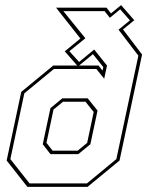

<svg xmlns="http://www.w3.org/2000/svg" viewBox="-20 -730 600 750"><path d="M87 0 6 -103 63 -371 188 -474H281.5L233 -529.5L294 -579.5L199 -700H396L413.5 -677.5L453 -710L504.5 -651L460.5 -615L535 -517L447 -103L322 0ZM177 -128 147 -166.5 177 -307.5 223.5 -346H322.5L361 -298L333 -166.5L286 -128ZM185.5 -141.5H283.5L320.5 -172L346 -292.5L314 -332.5H226L189 -302L161.5 -172ZM95.5 -13.5H319.5L434.5 -108.5L520.5 -512.5L443 -614L487.5 -650.5L449.5 -693.5L409 -660.5L388.5 -686.5H227.5L313.5 -580.5L251 -530L289 -488L348 -536.5L398 -474L387 -422.5L356.5 -460.5H190.5L75 -365.5L20.5 -108.5ZM380.5 -454 383.5 -468 343 -518.5 289 -474H365Z"/></svg>

Font: Tourney Thin
Style: Italic
Weight: 100
Italic angle: -12°
Designer: Tyler Finck
Foundry: Etcetera Type Co
Version: Version 1.015